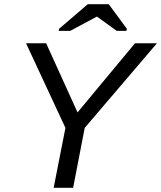

<svg xmlns="http://www.w3.org/2000/svg" viewBox="-20 -894 767 914"><path d="M383.3 -285.2 328.1 0H235.4L291.5 -285.2L104 -688H199.7L349.1 -358.9L622.6 -688H727.1ZM440.9 -814.9 314.5 -747.1H259.3L261.2 -756.8L397.9 -874H497.6L584 -756.8L582 -747.1H535.6L441.9 -814.9Z"/></svg>

Font: Arimo
Style: Italic
Weight: 400
Italic angle: -12°
Designer: Steve Matteson
Foundry: Monotype Imaging Inc.
Version: Version 1.33